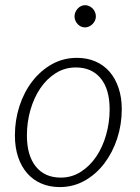

<svg xmlns="http://www.w3.org/2000/svg" viewBox="-20 -734 553 760"><path d="M39 0ZM220.5 -31Q264 -31 299.8 -53.8Q335.5 -76.5 361 -114.2Q386.5 -152 400.2 -200.8Q414 -249.5 414 -301Q414 -381 378.5 -424Q343 -467 280 -467Q236.5 -467 200.8 -444.5Q165 -422 139.8 -384.8Q114.5 -347.5 100.5 -299Q86.5 -250.5 86.5 -198Q86.5 -118.5 121.8 -74.8Q157 -31 220.5 -31ZM216.5 6.5Q176.5 6.5 143.8 -7.5Q111 -21.5 87.8 -48Q64.5 -74.5 51.8 -112.2Q39 -150 39 -198Q39 -258.5 57 -314Q75 -369.5 107.8 -412Q140.5 -454.5 185.5 -479.8Q230.5 -505 284.5 -505Q324.5 -505 357.2 -491Q390 -477 413.2 -450.5Q436.5 -424 449.2 -386.2Q462 -348.5 462 -301.5Q462 -241 443.8 -185.5Q425.5 -130 393 -87.2Q360.5 -44.5 315.5 -19Q270.5 6.5 216.5 6.5ZM359.5 -669Q359.5 -660 355.8 -652.2Q352 -644.5 346 -638.5Q340 -632.5 332.2 -629Q324.5 -625.5 316.5 -625.5Q308 -625.5 300.5 -629Q293 -632.5 287.5 -638.5Q282 -644.5 278.5 -652.2Q275 -660 275 -669Q275 -678 278.5 -686Q282 -694 287.8 -700.2Q293.5 -706.5 301 -710Q308.5 -713.5 317 -713.5Q325 -713.5 332.8 -710Q340.5 -706.5 346.5 -700.5Q352.5 -694.5 356 -686.2Q359.5 -678 359.5 -669Z"/></svg>

Font: Lato Light
Style: Italic
Weight: 300
Italic angle: -7°
Designer: Lukasz Dziedzic
Foundry: tyPoland Lukasz Dziedzic
Version: Version 2.007; 2014-02-27